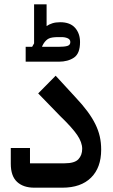

<svg xmlns="http://www.w3.org/2000/svg" viewBox="-20 -870 526 890"><path d="M139 0Q88 0 59 -27Q30 -54 30 -111V-184H119V-113H279Q326 -113 343.5 -132Q361 -151 361 -180Q361 -210 338 -244Q315 -278 259 -332L157 -437L238 -519L330 -419Q363 -384 385.5 -353.5Q408 -323 422 -294.5Q436 -266 442.5 -237.5Q449 -209 449 -176Q449 -93 402 -46.5Q355 0 269 0ZM99 -653H129L138 -669V-850H196V-749Q207 -757 222.5 -762Q238 -767 259 -767Q305 -767 328 -741Q351 -715 351 -675Q351 -622 323 -603Q295 -584 252 -584H99ZM175 -655 176 -653H252Q278 -653 292 -657Q306 -661 306 -675Q306 -687 294 -692.5Q282 -698 265 -698H250Q220 -698 206.5 -691.5Q193 -685 182 -668Z"/></svg>

Font: IBM Plex Sans Arabic Medm
Style: Regular
Weight: 500
Designer: Mike Abbink, Paul van der Laan, Pieter van Rosmalen, Wael Morcos, Khajak Apelian
Foundry: Bold Monday
Version: Version 1.005